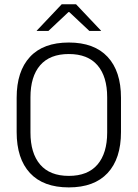

<svg xmlns="http://www.w3.org/2000/svg" viewBox="-20 -844 628 876"><path d="M294 11Q177.5 11 116.8 -54.5Q56 -120 56 -241.5V-398Q56 -519 116.8 -584.5Q177.5 -650 294 -650Q410 -650 471 -584.5Q532 -519 532 -398V-241.5Q532 -120 471 -54.5Q410 11 294 11ZM294 -41.5Q380.5 -41.5 424.8 -93.2Q469 -145 469 -239.5V-400Q469 -495 424.8 -546.2Q380.5 -597.5 294 -597.5Q207.5 -597.5 163.2 -546.2Q119 -495 119 -400V-239.5Q119 -145 163.2 -93.2Q207.5 -41.5 294 -41.5ZM261.5 -824.5H327L441 -704V-703H387.5L296 -789H292.5L201 -703H147.5V-704Z"/></svg>

Font: Anek Tamil Light
Style: Regular
Weight: 300
Designer: Aadarsh Rajan (Tamil), Yesha Goshar (Latin)
Foundry: Ek Type
Version: Version 1.003